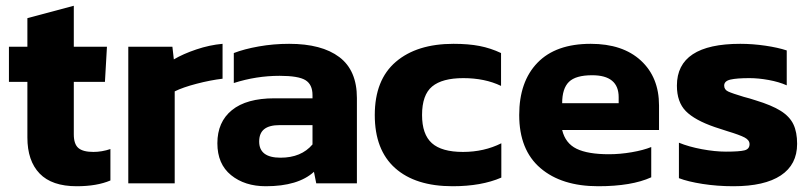

<svg xmlns="http://www.w3.org/2000/svg" viewBox="-20 -636 2816 666"><path d="M75 -159V-352H11V-474H75V-573L236 -616V-474H351L344 -352H236V-170Q236 -136 252 -122.5Q268 -109 304 -109Q333 -109 363 -119V-10Q316 10 246 10Q160 10 117.5 -34Q75 -78 75 -159Z M425 -474H578L583 -430Q615 -449 661 -464.5Q707 -480 752 -484V-363Q710 -358 662 -345.5Q614 -333 586 -319V0H425Z M734 -139Q734 -213 784.5 -254Q835 -295 932 -295H1064V-306Q1064 -343 1039.5 -358Q1015 -373 950 -373Q869 -373 791 -348V-452Q827 -466 878 -475Q929 -484 983 -484Q1096 -484 1157 -438Q1218 -392 1218 -296V0H1077L1069 -40Q1014 10 902 10Q829 10 781.5 -28.5Q734 -67 734 -139ZM1064 -135V-202H950Q914 -202 896.5 -188Q879 -174 879 -145Q879 -89 953 -89Q1025 -89 1064 -135Z M1280 -237Q1280 -359 1353 -421.5Q1426 -484 1553 -484Q1605 -484 1643.5 -476.5Q1682 -469 1718 -452V-338Q1662 -365 1587 -365Q1514 -365 1479 -336Q1444 -307 1444 -237Q1444 -170 1478 -139.5Q1512 -109 1586 -109Q1659 -109 1719 -139V-20Q1650 10 1550 10Q1421 10 1350.5 -53Q1280 -116 1280 -237Z M1781 -237Q1781 -353 1844.5 -418.5Q1908 -484 2029 -484Q2140 -484 2203 -426Q2266 -368 2266 -270V-185H1930Q1941 -139 1980 -120Q2019 -101 2092 -101Q2131 -101 2171.5 -108Q2212 -115 2239 -126V-21Q2171 10 2055 10Q1928 10 1854.5 -53Q1781 -116 1781 -237ZM2126 -278V-299Q2126 -375 2034 -375Q1977 -375 1953.5 -352Q1930 -329 1930 -278Z M2335 -18V-141Q2369 -127 2414.5 -118.5Q2460 -110 2498 -110Q2545 -110 2562.5 -114.5Q2580 -119 2580 -136Q2580 -150 2563 -159Q2546 -168 2503 -181L2460 -195Q2390 -219 2359 -250.5Q2328 -282 2328 -339Q2328 -484 2548 -484Q2591 -484 2635 -477.5Q2679 -471 2709 -461V-340Q2682 -352 2646.5 -358.5Q2611 -365 2580 -365Q2536 -365 2514 -360Q2492 -355 2492 -339Q2492 -325 2506 -318.5Q2520 -312 2560 -300Q2580 -295 2601 -288Q2657 -271 2688 -251.5Q2719 -232 2732 -205Q2745 -178 2745 -137Q2745 -65 2688.5 -27.5Q2632 10 2524 10Q2468 10 2417 2Q2366 -6 2335 -18Z"/></svg>

Font: Kanit SemiBold
Style: Regular
Weight: 600
Designer: Katatrad Team
Foundry: CadsonDemak
Version: Version 1.030